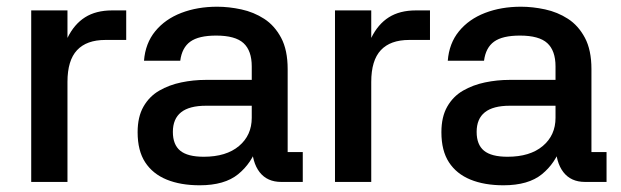

<svg xmlns="http://www.w3.org/2000/svg" viewBox="-20 -542 1850 572"><path d="M181 0H73V-511H181V-429Q201 -470 233.5 -490.5Q266 -511 314 -511H356V-423H294Q238 -423 209.5 -392.5Q181 -362 181 -298Z M882 0H818Q776 0 753.5 -29Q731 -58 730 -111L747 -108Q730 -56 689.5 -23Q649 10 575 10Q518 10 476.5 -7Q435 -24 412.5 -58.5Q390 -93 390 -148Q390 -194 407.5 -224.5Q425 -255 454.5 -272Q484 -289 520 -296.5Q556 -304 593 -304H730V-344Q730 -391 705.5 -413.5Q681 -436 624 -436Q572 -436 547 -418Q522 -400 517 -361H409Q413 -413 442.5 -449Q472 -485 520 -503.5Q568 -522 627 -522Q662 -522 699 -514Q736 -506 767 -486Q798 -466 817.5 -429.5Q837 -393 837 -336V-89H882ZM495 -149Q495 -111 517 -93Q539 -75 587 -75Q654 -75 692 -107Q730 -139 730 -191V-227H594Q544 -227 519.5 -207.5Q495 -188 495 -149Z M1086 0H978V-511H1086V-429Q1106 -470 1138.5 -490.5Q1171 -511 1219 -511H1261V-423H1199Q1143 -423 1114.5 -392.5Q1086 -362 1086 -298Z M1787 0H1723Q1681 0 1658.5 -29Q1636 -58 1635 -111L1652 -108Q1635 -56 1594.5 -23Q1554 10 1480 10Q1423 10 1381.5 -7Q1340 -24 1317.5 -58.5Q1295 -93 1295 -148Q1295 -194 1312.5 -224.5Q1330 -255 1359.5 -272Q1389 -289 1425 -296.5Q1461 -304 1498 -304H1635V-344Q1635 -391 1610.5 -413.5Q1586 -436 1529 -436Q1477 -436 1452 -418Q1427 -400 1422 -361H1314Q1318 -413 1347.5 -449Q1377 -485 1425 -503.5Q1473 -522 1532 -522Q1567 -522 1604 -514Q1641 -506 1672 -486Q1703 -466 1722.5 -429.5Q1742 -393 1742 -336V-89H1787ZM1400 -149Q1400 -111 1422 -93Q1444 -75 1492 -75Q1559 -75 1597 -107Q1635 -139 1635 -191V-227H1499Q1449 -227 1424.5 -207.5Q1400 -188 1400 -149Z"/></svg>

Font: 42dot Sans Light SemiBold
Style: Regular
Weight: 600
Version: Version 1.000